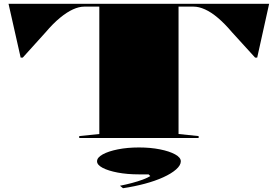

<svg xmlns="http://www.w3.org/2000/svg" viewBox="-20 -728 1466 1013"><path d="M398 0V-10L504 -21V-693H424Q397 -693 365 -678.5Q333 -664 296.5 -634Q260 -604 221 -558L100 -424H89L25 -708H1400L1337 -424H1326L1204 -558Q1166 -603 1130 -633.5Q1094 -664 1061.5 -678.5Q1029 -693 1002 -693H922V-21L1028 -10V0ZM629 265 613 252Q644 246 676 237.5Q708 229 733.5 219.5Q759 210 773 201L764 192H713Q651 192 601 182.5Q551 173 521.5 157.5Q492 142 492 123Q492 103 522 86.5Q552 70 602 60Q652 50 713 50Q774 50 824 60Q874 70 904 86.5Q934 103 934 123Q934 144 909 166Q884 188 841 207.5Q798 227 743.5 241.5Q689 256 629 265Z"/></svg>

Font: Kalnia Expanded SemiBold
Style: Regular
Weight: 600
Width: 7
Designer: Frida Medrano
Foundry: Frida Medrano
Version: Version 1.105